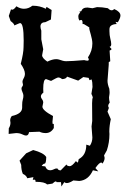

<svg xmlns="http://www.w3.org/2000/svg" viewBox="-20 -473 484 681"><path d="M98.6 -452.6Q120.6 -452.6 142.6 -441.9L145 -448.7L163.1 -437.5L160.6 -403.8L141.1 -394.5Q123.5 -394 123.5 -378.9Q123.5 -373 126.5 -364.3V-333.5L133.3 -298.3L129.4 -276.9Q129.4 -267.1 147.9 -254.4Q166 -263.2 179.2 -263.2Q184.6 -263.2 189.5 -261.7Q204.6 -255.9 214.4 -255.9Q233.9 -255.9 278.8 -259.8Q285.6 -257.8 289.6 -257.8Q294.9 -257.8 294.9 -261.7Q294.9 -264.6 292 -269.5Q307.6 -292.5 307.6 -318.8Q307.6 -325.7 305.9 -334.2Q304.2 -342.8 302 -350.6Q299.8 -358.4 298.1 -364.5Q296.4 -370.6 296.4 -372.6L296.9 -374Q297.4 -374 297.4 -374.5Q297.4 -376 277.3 -387.7H272.9V-391.6Q272.9 -402.3 267.6 -402.3L261.2 -400.4Q257.8 -406.7 257.8 -414.6Q257.8 -422.9 264.6 -428.2L261.2 -431.2L268.6 -433.6Q272.5 -446.3 290 -446.3L308.1 -443.8L324.2 -447.8Q342.3 -447.8 362.8 -443.8Q369.6 -436.5 376 -436.5Q380.9 -436.5 385.3 -440.9Q407.2 -431.2 407.2 -418Q407.2 -409.2 397.9 -394L389.6 -395.5L394 -387.7Q383.8 -387.7 376 -383.5Q368.2 -379.4 368.2 -369.1V-362.3Q368.2 -348.1 371.3 -335.9Q374.5 -323.7 374.5 -316.4Q374.5 -307.6 368.7 -307.1L375.5 -299.3Q375.5 -295.9 368.7 -293.5L371.1 -255.9L365.7 -252.4V-243.7L361.3 -186.5Q361.3 -174.3 367.7 -158.2Q368.7 -151.4 368.7 -146Q368.7 -139.6 367.7 -134.8Q366.7 -131.3 366.7 -127.4Q366.7 -119.6 369.1 -109.4Q363.8 -102.5 363.8 -97.2Q363.8 -93.8 366.2 -90.3L361.3 -77.1L373 -50.3Q367.7 -25.9 367.7 -6.3Q367.7 -2 368.2 2.4Q368.2 32.7 358.9 60.5L349.1 78.1L351.1 86.9Q351.1 96.7 343.3 107.4Q341.8 103.5 338.9 103.5Q332 103.5 318.4 123L328.6 134.8L309.6 130.9Q293.9 166 261.2 168.9L240.2 167Q225.6 176.3 216.8 176.3Q211.4 176.3 208 172.9L197.8 188.5L196.3 172.9H180.7Q180.2 170.4 178.2 170.4Q174.3 170.4 166 178.2L147 181.2Q138.2 171.9 107.9 171.9H106V169.4Q106 164.1 101.1 164.1L96.2 165L98.6 155.3L76.7 159.2Q73.7 149.4 61 143.6Q55.2 129.9 55.2 111.8L49.3 96.7Q66.4 78.6 72.8 70.8L97.7 59.1Q135.3 69.3 144 84Q143.6 107.4 138.2 107.4Q133.3 107.4 127.9 115.7L140.6 117.2Q145.5 130.9 157.7 130.9Q165.5 130.9 176.8 125L183.6 124.5Q186.5 131.3 195.3 131.3L215.8 110.4Q217.8 116.2 226.6 116.2V116.7Q235.4 116.7 249 98.6L256.3 104L259.3 91.3Q286.1 77.6 286.1 40L298.8 43.9Q307.6 30.8 307.6 14.6L304.7 -24.4L307.1 -43.9Q307.1 -75.7 306.6 -106.9L307.6 -123.5Q309.1 -124 309.1 -126.5Q309.1 -130.4 304.2 -140.1L308.1 -164.6Q308.1 -182.6 304.7 -191.4L297.4 -188.5L294.4 -196.8L275.4 -199.7L257.3 -187L217.8 -201.2Q214.8 -192.9 200.2 -192.4Q193.4 -198.2 186.5 -198.2Q182.6 -198.2 161.1 -186L143.6 -192.4Q133.3 -192.4 133.3 -157.7L133.8 -144.5Q125 -137.7 125 -131.3Q125 -126 129.2 -120.8Q133.3 -115.7 133.3 -108.9L130.4 -94.7Q130.4 -81.5 168 -61.5L166 -40.5Q166 -32.7 168.5 -32.7L170.9 -34.2V-19Q160.6 -1 142.1 -1Q129.4 -1 120.1 -5.9L83 -4.4Q81.1 7.8 72.3 7.8Q67.4 7.8 58.6 3.4Q49.8 -1 37.1 -1L10.7 2L11.2 -18.1Q17.1 -27.3 17.1 -37.6Q17.1 -42 16.1 -45.9Q16.1 -54.7 22 -61.5Q58.6 -69.3 58.6 -91.3V-100.6Q58.6 -112.3 60.8 -119.4Q63 -126.5 63 -133.3Q63 -139.2 59.6 -146.5Q56.2 -153.8 56.2 -158.7Q56.2 -163.1 58.8 -165.8Q61.5 -168.5 61.5 -172.9L59.6 -182.6Q59.6 -188 64 -195.6Q68.4 -203.1 68.4 -211.4Q68.4 -225.1 53.7 -246.6Q63.5 -285.6 63.5 -305.2Q64 -317.9 64 -329.1Q64 -391.1 51.3 -391.1Q49.8 -391.1 47.9 -390.1L30.8 -382.8Q30.8 -388.7 17.6 -398.4L11.2 -416.5L19 -439.9L22.9 -438.5Q29.3 -438.5 38.1 -450.7Q51.8 -441.9 64.9 -441.9Q81.1 -441.9 94.7 -452.6Z"/></svg>

Font: Truetypewriter PolyglOTT
Style: Regular
Weight: 400
Designer: Sergey Beatoff a.k.a. Sam_T
Version: Version 3.76